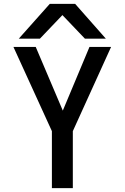

<svg xmlns="http://www.w3.org/2000/svg" viewBox="-20 -966 640 986"><path d="M246.5 -292.5 49 -725H163.5L302.5 -398L439.5 -725H550.5L354 -292.5V0H246.5ZM235.5 -946H366L523.5 -767.5H416L300.5 -888.5L185 -767.5H76.5Z"/></svg>

Font: JuliaMono Medium
Style: Regular
Weight: 500
Monospace: yes
Designer: cormullion
Foundry: corm
Version: Version 0.054; ttfautohint (v1.8.4)